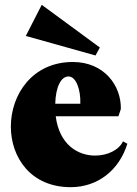

<svg xmlns="http://www.w3.org/2000/svg" viewBox="-20 -764 568 796"><path d="M273 12C385 12 474 -58 508 -168L490 -178C473 -142 426 -119 374 -119C303 -119 226 -164 211 -282H471L481 -312C483 -409 412 -507 282 -507C114 -507 25 -372 25 -239C25 -112 107 12 273 12ZM376 -534 394 -567 153 -744 87 -615ZM209 -334C211 -404 233 -447 264 -447C296 -447 315 -391 313 -334Z"/></svg>

Font: Sinistre Bold
Style: Regular
Weight: 900
Designer: Jules Durand
Foundry: Collletttivo
Version: Version 69.420;Glyphs 3.2 (3217)